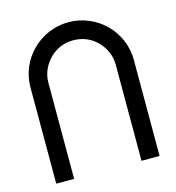

<svg xmlns="http://www.w3.org/2000/svg" viewBox="-106 -801 819 892"><g transform="rotate(-15 303.5 -355.0)"><path d="M303 -710C167 -710 55 -599 55 -463V0H141V-463C141 -507 160 -546 189 -576C219 -606 258 -623 303 -623C348 -623 388 -606 417 -576C447 -546 465 -507 465 -463V0H552V-463C552 -599 440 -710 303 -710Z"/></g></svg>

Font: Radis Sans
Style: Regular
Weight: 400
Designer: Gaël Goy
Foundry: Gaël Goy
Version: 1.0